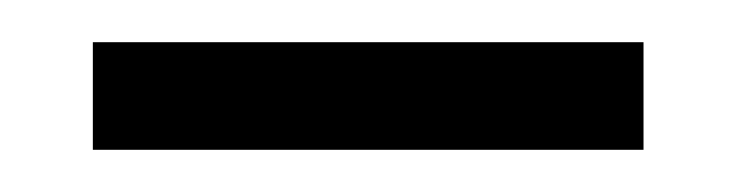

<svg xmlns="http://www.w3.org/2000/svg" viewBox="-20 -318 350 91"><path d="M24 -247H285V-298H24Z"/></svg>

Font: Noto Serif Bengali Light
Style: Regular
Weight: 300
Designer: Juan Bruce, Universal Thirst, Indian Type Foundry and the Monotype Design Team.
Foundry: Monotype Imaging Inc.
Version: Version 2.003